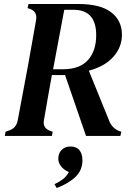

<svg xmlns="http://www.w3.org/2000/svg" viewBox="-20 -681 676 962"><path d="M4 0 8 -21 22 -26Q62 -38 69 -79L120 -351Q130 -407 140.5 -466Q151 -525 161 -582Q168 -623 129 -637L118 -640L123 -661H372Q483 -661 537 -619.5Q591 -578 591 -507Q591 -445 548 -396.5Q505 -348 425 -327L527 -76Q541 -39 578 -24L588 -21L583 0H411L306 -305H240Q230 -253 220.5 -196Q211 -139 200 -78Q193 -39 232 -25L244 -21L240 0ZM246 -334H299Q381 -335 421.5 -381Q462 -427 462 -505Q462 -632 348 -632H302ZM264 261 253 242Q278 230 295.5 216.5Q313 203 325 181Q301 171 286.5 153Q272 135 272 114Q272 87 289 70Q306 53 332 53Q363 53 378 71.5Q393 90 393 122Q393 172 358 205.5Q323 239 264 261Z"/></svg>

Font: DeepMind Serif Text
Style: Italic
Weight: 400
Italic angle: -12°
Designer: Frank Grießhammer / Modifications: Colophon Foundry
Foundry: Colophon Foundry
Version: Version 5.003; ttfautohint (v1.8.2)